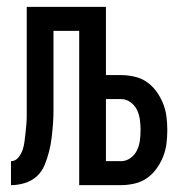

<svg xmlns="http://www.w3.org/2000/svg" viewBox="-20 -540 540 560"><path d="M12 0V-70Q25 -70 33.5 -80.5Q42 -91 46 -103Q50 -115 51.5 -127.5Q53 -140 54.5 -153Q56 -166 57 -178.5Q58 -191 58 -204Q58 -217 58 -229.5Q58 -242 58 -255V-520H289V-321H333Q352 -321 372 -316.5Q392 -312 408 -301Q424 -290 436 -273.5Q448 -257 455.5 -238.5Q463 -220 465.5 -200Q468 -180 468 -161Q468 -141 465.5 -121Q463 -101 455.5 -82.5Q448 -64 436 -47.5Q424 -31 408 -20Q392 -9 372 -4.5Q352 0 333 0H211V-450H136V-259Q136 -239 136 -218.5Q136 -198 134.5 -178Q133 -158 130.5 -137.5Q128 -117 123 -97.5Q118 -78 110 -58.5Q102 -39 87 -25.5Q72 -12 52 -6Q32 0 12 0ZM289 -70H333Q348 -70 360.5 -79Q373 -88 379.5 -101.5Q386 -115 388 -130Q390 -145 390 -161Q390 -176 388 -191Q386 -206 379.5 -219.5Q373 -233 360.5 -242Q348 -251 333 -251H289Z"/></svg>

Font: Iosevka NFM
Style: Regular
Weight: 400
Monospace: yes
Designer: Belleve Invis
Foundry: Belleve Invis
Version: Version 29.0.4; ttfautohint (v1.8.4);Nerd Fonts 3.3.0